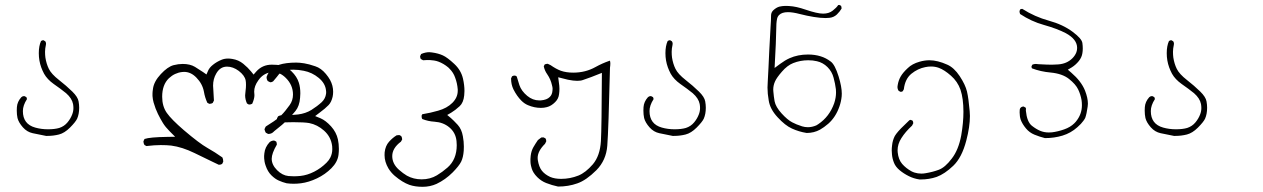

<svg xmlns="http://www.w3.org/2000/svg" viewBox="-20 -446 5040 766"><path d="M120.6 63Q71.3 49.3 71.3 -2.9Q71.3 -25.4 87.4 -50.3Q87.4 -55.2 85 -58.6L77.6 -62.5Q76.7 -62.5 74.7 -62.5Q69.8 -62.5 64.9 -58.1Q48.8 -40 47.4 -18.6Q46.9 -11.7 46.9 -4.9Q46.9 11.2 49.8 24.9Q54.2 42.5 71.3 62Q87.9 80.6 110.4 85.4Q136.7 90.3 163.6 96.2Q166.5 96.2 169.4 96.2Q192.9 96.2 215.1 90.6Q237.3 85 259.3 63Q281.2 41 287.6 27.8Q295.9 9.3 295.9 -16.1Q295.9 -28.3 293.5 -41.5Q290.5 -59.1 268.6 -80.6Q244.1 -104.5 215.8 -126.5Q184.6 -150.9 174.8 -171.4Q165 -191.4 161.1 -216.3Q159.7 -226.6 159.7 -239.3Q159.7 -252 163.1 -267.1Q163.6 -270 163.6 -272Q163.6 -273.9 163.1 -275.4Q162.6 -278.3 160.6 -281.2L153.3 -285.6Q147.9 -285.6 143.6 -282.2Q134.8 -262.7 134.8 -233.9Q134.8 -204.1 144.5 -177.2Q148.9 -165 155.8 -151.9Q168.5 -129.4 193.8 -111.3Q222.7 -91.3 243.7 -74.2Q267.1 -53.7 271.5 -30.8Q272.9 -22.5 272.9 -15.1Q272.9 -2 268.1 10.3Q261.7 27.3 249.5 42Q236.3 58.1 216.3 64.5Q198.2 69.8 171.4 69.8Q144.5 69.8 120.6 63Z M564 136.7Q597.2 132.8 621.3 132.8Q645.5 132.8 663.1 134.8Q707 140.6 756.1 164.6Q805.2 188.5 829.1 200Q853 211.4 853 211.4Q860.8 211.4 866.2 208L870.6 199.2Q870.6 198.7 870.6 198.2Q870.6 188.5 867.2 182.1Q838.4 161.6 806.9 143.8Q775.4 126 713.4 73.2Q663.6 30.3 645.5 4.4Q627 -22 627 -60.1Q627 -107.9 653.8 -133.8Q676.8 -155.3 706.5 -158.7Q710.4 -159.2 714.4 -159.2Q741.7 -159.2 763.7 -136.2Q787.6 -111.8 793.5 -80.6Q797.4 -57.1 807.1 -36.1L814.9 -31.7Q823.2 -31.7 828.6 -35.2L833.5 -44.9Q832.5 -68.4 831.3 -84Q830.1 -99.6 830.1 -104Q830.1 -131.3 842.8 -152.8Q858.4 -180.2 885.7 -180.2Q909.7 -180.2 932.6 -163.1Q956.1 -145 960 -125.5Q961.4 -118.7 961.4 -107.2Q961.4 -95.7 959.7 -83.7Q958 -71.8 958 -65.9Q958 -49.3 965.3 -33.2L973.1 -28.8Q981 -28.8 986.3 -32.2Q995.1 -52.2 995.1 -66.4Q995.1 -69.8 994.6 -73.2Q994.1 -76.7 994.1 -80.6Q994.1 -102.5 1010.3 -125Q1029.3 -152.8 1060.1 -157.7Q1064.9 -158.2 1070.3 -158.2Q1097.2 -158.2 1120.1 -135.3Q1148.9 -106.9 1148.9 -68.8Q1148.9 -45.4 1135.7 -26.9Q1117.2 -1 1102.1 13.9Q1086.9 28.8 1071.5 38.6Q1056.2 48.3 1040.5 58.6Q1037.1 64 1035.2 69.8Q1037.1 78.1 1040.5 83.5L1049.8 88.4Q1050.3 88.4 1050.8 88.4Q1063.5 88.4 1072.3 79.1L1073.7 77.6Q1109.9 49.3 1126.5 32.7Q1143.1 16.1 1158.9 -3.4Q1174.8 -22.9 1177.2 -55.7Q1178.2 -64.9 1178.2 -73.2Q1178.2 -97.2 1172.4 -115.7Q1165 -140.1 1143.1 -161.4Q1121.1 -182.6 1104 -185.1Q1084 -188 1064.5 -188Q1026.4 -188 1002 -160.2L991.7 -148.4L981.9 -160.6Q969.2 -176.3 950.4 -191.7Q931.6 -207 906.7 -210.9Q897.9 -212.4 890.1 -212.4Q875.5 -212.4 863.8 -207.5Q844.7 -199.7 829.6 -187.5Q815.4 -176.3 810.1 -163.6L803.7 -148.9L790.5 -158.2Q774.9 -168.5 757.8 -179.2Q738.3 -190.9 709 -190.9Q691.4 -190.9 672.4 -186Q648.9 -179.7 621.6 -150.4Q594.2 -121.1 590.3 -91.8Q588.4 -79.6 588.4 -72.8Q588.4 -65.9 588.4 -63Q589.4 -49.3 592.8 -37.1Q600.1 -11.7 610.1 8.5Q620.1 28.8 630.1 44.9Q640.1 61 656.7 77.6L678.7 99.6L647.5 100.1Q578.1 101.1 556.6 108.4L552.2 117.7Q552.2 125.5 556.2 132.3Z M1064 187.5Q1064 166 1084.5 130.9Q1084.5 123.5 1082 118.7L1073.7 114.7Q1063.5 114.7 1055.7 121.1Q1037.1 141.1 1034.7 165.5Q1033.7 171.9 1033.7 176.3Q1033.7 180.7 1033.9 186Q1034.2 191.4 1035.6 199.5Q1037.1 207.5 1040 215.3Q1047.9 238.8 1062.7 253.4Q1077.6 268.1 1092.3 274.4Q1107.4 281.2 1123.5 285.2Q1137.2 287.1 1151.6 287.1Q1166 287.1 1180.7 285.2Q1211.9 281.2 1244.6 265.6Q1277.3 250 1302.2 225.1Q1327.1 200.2 1330.6 170.9Q1332 159.2 1332 147.9Q1332 128.4 1328.1 109.9Q1321.8 81.5 1300.8 58.1Q1279.3 34.7 1258.8 25.9L1237.3 17.1L1255.9 2.9Q1277.3 -12.7 1291 -26.9Q1302.2 -38.6 1307.1 -60.1Q1309.1 -69.8 1309.1 -80.1Q1309.1 -104.5 1296.9 -127Q1290.5 -138.7 1280.3 -150.9Q1260.7 -174.3 1237.8 -181.6Q1212.4 -190.4 1193.6 -193.4Q1174.8 -196.3 1162.1 -196.3Q1120.6 -196.3 1093.3 -187.5Q1070.8 -180.2 1055.2 -161.1Q1047.4 -150.9 1043.5 -139.2Q1043.5 -139.2 1043.5 -138.7Q1043.5 -129.4 1048.3 -122.6L1058.1 -117.7Q1064.9 -117.7 1069.8 -121.6Q1078.1 -130.9 1084.7 -139.4Q1091.3 -147.9 1093.3 -150.4Q1108.9 -165.5 1135.7 -167.5Q1143.1 -168 1150.4 -168Q1170.9 -168 1191.9 -163.6Q1225.1 -157.2 1251.5 -135.3Q1278.3 -113.3 1280.8 -84Q1281.2 -81.1 1281.2 -79.6Q1281.2 -78.1 1281.2 -76.4Q1281.2 -74.7 1280.8 -71.8Q1278.3 -52.7 1263.7 -38.6Q1245.6 -22 1222.7 -7.6Q1199.7 6.8 1168.9 10.7Q1146.5 13.2 1125.5 13.2Q1119.6 13.2 1113.8 13.2Q1112.3 13.2 1110.4 13.2Q1098.1 13.2 1089.4 18.1L1085 26.4Q1085 26.9 1085 27.8Q1085 33.7 1088.4 37.6Q1093.3 41.5 1099.1 42.5Q1127.9 41.5 1150.4 41.5Q1193.4 41.5 1213.4 44.9Q1246.1 51.3 1272.9 75.2Q1300.8 100.1 1305.2 137.2Q1305.7 142.6 1305.7 148.9Q1305.7 167 1297.9 182.6Q1292.5 193.4 1282.7 203.1Q1260.7 225.1 1233.4 239Q1206.1 252.9 1178.7 255.9Q1164.1 257.3 1152.3 257.3Q1140.6 257.3 1130.9 256.3Q1106.4 253.9 1085.4 232.9Q1064 211.4 1064 187.5Z M1721.7 287.6Q1756.8 271 1786.1 241.7Q1811.5 215.8 1819.8 199Q1828.1 182.1 1830.1 155.3Q1830.6 147 1830.6 138.7Q1830.6 118.7 1826.7 97.7Q1821.8 69.3 1806.2 52.2Q1788.6 33.2 1778.8 24.9L1764.2 12.7L1780.3 3.4Q1795.9 -5.9 1814 -22.5Q1829.1 -36.6 1832 -65.4Q1833 -74.2 1833 -83Q1833 -106.4 1827.1 -132.3Q1819.3 -166 1792.5 -190.9Q1764.2 -217.3 1746.6 -225.1Q1728.5 -233.4 1703.1 -236.8Q1698.2 -237.8 1692.9 -237.8Q1676.8 -237.8 1660.2 -230.5L1656.2 -222.2Q1656.2 -220.7 1656.2 -219.5Q1656.2 -218.3 1656.7 -216.8Q1656.7 -213.4 1659.2 -210.4L1668 -205.6Q1678.2 -206.5 1683.8 -206.5Q1689.5 -206.5 1696 -206.3Q1702.6 -206.1 1711.9 -204.6Q1721.2 -203.1 1729 -200.2Q1750 -192.4 1768.6 -176.8L1773.9 -171.4Q1789.1 -156.2 1795.9 -136.2Q1804.2 -114.3 1806.2 -89.4Q1806.2 -86.9 1806.2 -84Q1806.2 -57.1 1784.7 -35.6Q1763.2 -14.2 1728 -4.4Q1697.8 4.4 1664.6 9.8L1662.1 15.1Q1662.1 16.6 1662.1 17.3Q1662.1 18.1 1662.1 18.8Q1662.1 19.5 1662.4 21Q1662.6 22.5 1662.6 23.9Q1663.6 26.4 1664.6 28.8Q1688 38.1 1713.9 39.6Q1748.5 42 1772.5 62Q1797.9 83 1801.3 116.7Q1802.2 125 1802.2 133.3Q1802.2 190.4 1765.1 222.7Q1745.1 240.2 1723.1 253.4Q1696.3 269.5 1662.1 269.5Q1629.9 269.5 1603.5 254.9Q1588.4 246.1 1571.8 231.4Q1544.9 207.5 1544.9 176.8Q1544.9 145 1579.6 119.1L1584.5 110.4Q1584.5 103 1580.6 96.7L1573.2 92.8L1562.5 93.8Q1546.4 103.5 1532 119.6Q1517.6 135.7 1514.6 161.6Q1514.2 167.5 1514.2 172.9Q1514.2 199.7 1529.8 226.1Q1540 242.7 1554.7 255.4Q1585 281.2 1613.3 291.5Q1636.2 299.3 1666 299.3Q1695.8 299.3 1721.7 287.6Z M2413.6 -175.8Q2415 -185.5 2415 -192.9Q2415 -200.2 2413.1 -204.1Q2412.1 -203.6 2410.6 -203.1Q2383.3 -193.8 2356 -178.7Q2315.9 -156.2 2267.1 -156.2Q2239.3 -156.2 2217.8 -163.6Q2198.2 -170.9 2176.8 -186L2165.5 -191.4Q2164.6 -191.4 2163.6 -191.4Q2157.7 -191.4 2152.8 -188.5L2149.4 -181.2Q2153.3 -163.6 2163.1 -149.9Q2177.2 -129.4 2182.1 -106.4Q2184.6 -97.7 2184.6 -92.3Q2184.6 -86.9 2184.1 -84.5Q2183.1 -68.4 2173.3 -59.1Q2162.1 -47.4 2137.2 -45.4Q2134.3 -45.4 2131.3 -45.4Q2105.5 -45.4 2083.5 -63.5Q2060.1 -83 2052.2 -106.4Q2046.9 -123.5 2041.5 -141.1L2035.2 -144.5Q2034.2 -144.5 2033.2 -144.5Q2027.3 -144.5 2022.9 -141.6L2019 -133.3Q2019 -132.8 2019 -132.3Q2019 -108.9 2028.3 -89.8Q2042 -62.5 2060.1 -44.4Q2072.3 -32.2 2086.4 -26.4Q2111.8 -15.6 2138.2 -15.6Q2150.4 -15.6 2161.6 -18.6Q2179.2 -22.9 2194.8 -38.6Q2208.5 -52.2 2210.4 -70.3Q2211.9 -80.1 2211.9 -91.8Q2211.9 -103.5 2209.5 -118.2L2207 -137.7Q2236.8 -129.9 2246.1 -127.9Q2268.1 -123.5 2282.7 -123.5Q2297.4 -123.5 2306.2 -127Q2334.5 -136.2 2381.3 -155.3Q2380.4 63 2377.4 116.7Q2374 175.3 2345.2 209.5Q2316.4 242.7 2287.6 254.4Q2254.4 267.6 2218.8 267.6Q2192.9 267.6 2174.8 259.8Q2153.8 250 2142.1 235.4Q2129.9 220.2 2125.5 191.9Q2125 188 2125 184.1Q2125 156.7 2154.3 127.9L2159.2 118.2Q2159.2 117.2 2159.2 116.2Q2159.2 110.4 2156.2 106L2148.4 102.1L2139.6 102.5L2126 112.8Q2116.2 127 2107.9 141.4Q2099.6 155.8 2097.2 175.8Q2096.2 183.1 2096.2 188.5Q2096.2 193.8 2096.4 200.7Q2096.7 207.5 2098.4 215.3Q2100.1 223.1 2101.6 227.1Q2103 231 2104.7 234.9Q2106.4 238.8 2108.9 242.7Q2114.7 252 2123.5 260.7Q2139.2 276.4 2159.2 284.2Q2181.6 293 2206.5 298.3Q2247.6 298.3 2283.2 285.6Q2318.8 273.4 2359.4 232.9Q2398.4 193.4 2402.8 135.3Q2407.7 72.8 2413.6 -175.8Z M2620.6 63Q2571.3 49.3 2571.3 -2.9Q2571.3 -25.4 2587.4 -50.3Q2587.4 -55.2 2585 -58.6L2577.6 -62.5Q2576.7 -62.5 2574.7 -62.5Q2569.8 -62.5 2564.9 -58.1Q2548.8 -40 2547.4 -18.6Q2546.9 -11.7 2546.9 -4.9Q2546.9 11.2 2549.8 24.9Q2554.2 42.5 2571.3 62Q2587.9 80.6 2610.4 85.4Q2636.7 90.3 2663.6 96.2Q2666.5 96.2 2669.4 96.2Q2692.9 96.2 2715.1 90.6Q2737.3 85 2759.3 63Q2781.2 41 2787.6 27.8Q2795.9 9.3 2795.9 -16.1Q2795.9 -28.3 2793.5 -41.5Q2790.5 -59.1 2768.6 -80.6Q2744.1 -104.5 2715.8 -126.5Q2684.6 -150.9 2674.8 -171.4Q2665 -191.4 2661.1 -216.3Q2659.7 -226.6 2659.7 -239.3Q2659.7 -252 2663.1 -267.1Q2663.6 -270 2663.6 -272Q2663.6 -273.9 2663.1 -275.4Q2662.6 -278.3 2660.6 -281.2L2653.3 -285.6Q2647.9 -285.6 2643.6 -282.2Q2634.8 -262.7 2634.8 -233.9Q2634.8 -204.1 2644.5 -177.2Q2648.9 -165 2655.8 -151.9Q2668.5 -129.4 2693.8 -111.3Q2722.7 -91.3 2743.7 -74.2Q2767.1 -53.7 2771.5 -30.8Q2772.9 -22.5 2772.9 -15.1Q2772.9 -2 2768.1 10.3Q2761.7 27.3 2749.5 42Q2736.3 58.1 2716.3 64.5Q2698.2 69.8 2671.4 69.8Q2644.5 69.8 2620.6 63Z M3203.1 61.5Q3191.4 61.5 3180.2 58.1Q3155.8 50.3 3140.6 42Q3121.6 32.2 3098.1 6.3Q3074.7 -19.5 3070.3 -42Q3066.9 -61.5 3065.4 -80.6Q3064.9 -84.5 3064.9 -88.4Q3064.9 -105 3071.8 -120.6Q3078.6 -136.2 3099.6 -160.2Q3121.1 -185.1 3144.5 -194.3Q3172.9 -205.6 3204.6 -205.6Q3223.1 -205.6 3239.3 -201.7Q3263.2 -196.3 3281.2 -178.5Q3299.3 -160.6 3305.7 -135.7Q3312 -112.8 3314.9 -89.8Q3315.4 -83.5 3315.4 -76.7Q3315.4 -56.6 3308.1 -34.2Q3289.1 19.5 3244.6 49.3Q3238.8 53.2 3236.8 54.2Q3219.7 61.5 3203.1 61.5ZM3193.4 -407.7Q3156.7 -420.4 3128.9 -421.9Q3122.1 -422.4 3118.4 -422.4Q3114.7 -422.4 3112.5 -422.4Q3110.4 -422.4 3107.2 -422.1Q3104 -421.9 3101.3 -421.6Q3098.6 -421.4 3096.7 -420.9Q3091.8 -420.4 3088.9 -419.4Q3077.1 -416 3065.4 -405.3Q3056.2 -396.5 3056.2 -384.3Q3056.2 -365.7 3054.2 -338.9Q3051.3 -293.9 3049.1 -244.6Q3046.9 -195.3 3045.9 -175.3Q3043.9 -134.8 3043 -119.9Q3042 -105 3042 -96.7Q3042 -72.3 3046.9 -44.9Q3052.2 -10.7 3082 21.5Q3112.3 54.7 3139.6 66.9Q3167.5 79.6 3198.2 84.5Q3227.5 84.5 3251.5 71.3Q3267.1 62.5 3284.7 47.4Q3314.5 21 3329.1 -21.5Q3335.9 -41 3337.9 -61.5Q3338.4 -66.4 3338.4 -72.3Q3338.4 -99.6 3325.7 -141.1Q3311 -188.5 3293.9 -200.7Q3275.4 -214.8 3254.4 -221.2Q3231.4 -228.5 3203.6 -228.5Q3163.1 -228.5 3130.4 -213.9Q3111.8 -205.6 3092.8 -191.4L3070.3 -174.8Q3076.7 -290.5 3076.7 -322.8Q3076.7 -355 3080.1 -370.6Q3082 -379.9 3088.4 -386.2Q3099.6 -397.5 3123.5 -397.5Q3142.6 -397.5 3170.9 -390.1Q3199.2 -382.8 3226.6 -378.4Q3253.9 -374 3272.9 -374Q3279.8 -374 3288.3 -374.8Q3296.9 -375.5 3304.7 -378.9Q3312.5 -382.3 3318.8 -388.2Q3331.5 -400.9 3337.4 -411.6Q3337.4 -411.6 3337.4 -413.6Q3337.4 -418.5 3335.4 -422.9L3328.6 -426.3Q3324.7 -426.3 3323.7 -425.3Q3317.4 -415.5 3302.2 -403.6Q3287.1 -391.6 3263.9 -391.6Q3240.7 -391.6 3193.4 -407.7Z M3612.8 32.2Q3608.4 32.2 3605 36.6L3603.5 38.1Q3569.3 69.8 3555.7 87.9Q3551.8 93.3 3549.8 96.7Q3541 114.3 3539.1 133.3Q3537.6 144.5 3537.6 153.8Q3537.6 163.1 3538.6 170.4Q3540 187 3546.9 204.1Q3553.2 219.7 3569.3 233.2Q3585.4 246.6 3606 256.8Q3625.5 266.6 3648.4 270Q3650.9 270 3653.3 270Q3687 270 3716.8 259.8Q3749 248 3783.2 215.3Q3817.4 182.6 3835 115.2Q3849.6 59.6 3849.6 16.6Q3849.6 6.3 3848.6 -2.9Q3844.2 -53.7 3837.9 -80.8Q3831.5 -107.9 3808.6 -142.6Q3786.1 -176.3 3759.3 -188Q3720.2 -205.6 3688 -205.6Q3668.9 -205.6 3648.4 -199.7Q3619.1 -191.4 3601.6 -174.3Q3582.5 -156.7 3573.5 -141.1Q3564.5 -125.5 3561.5 -106.9Q3560.5 -103 3560.5 -99.6Q3560.5 -90.3 3565.4 -83.5L3572.8 -79.6Q3578.1 -79.6 3581.5 -82L3585.9 -89.8Q3590.8 -131.3 3616.2 -151.9Q3641.6 -172.4 3671.4 -178.2Q3683.1 -180.7 3694.3 -180.7Q3710.9 -180.7 3725.6 -175.3Q3748 -167 3773.9 -144Q3800.3 -121.1 3812 -87.9Q3823.7 -52.7 3823.7 0Q3823.7 43.5 3814.9 94.2Q3804.2 151.9 3777.3 186.5Q3750.5 222.2 3725.1 231.4Q3701.7 240.2 3672.4 245.1Q3663.6 246.6 3656.2 246.6Q3648.9 246.6 3642.1 245.6Q3628.4 243.7 3616.2 237.3Q3594.2 225.1 3579.3 208Q3564.5 190.9 3561.5 162.1Q3561 157.7 3561 153.8Q3561 128.4 3576.2 105Q3591.8 80.1 3618.7 55.2L3623.5 45.9Q3623.5 40.5 3621.1 35.6L3613.8 32.2Q3613.3 32.2 3612.8 32.2Z M4047.9 2.4Q4047.9 18.6 4052.2 31.7Q4058.6 48.8 4073.2 66.4Q4086.9 83 4107.2 91.3Q4127.4 99.6 4148.9 105Q4186 105 4219 95Q4252 85 4278.3 61.5Q4294.4 47.4 4302.2 36.1Q4307.6 28.8 4309.6 24.4Q4315.4 8.3 4319.3 -20.5Q4320.3 -25.9 4320.3 -32.2Q4320.3 -55.2 4308.6 -85Q4293.5 -122.1 4253.9 -156.2L4240.2 -168L4255.9 -177.2Q4271.5 -187 4284.2 -202.6Q4295.9 -217.3 4298.3 -233.9Q4299.8 -242.7 4299.8 -252.7Q4299.8 -262.7 4298.3 -273.9Q4296.4 -291.5 4259.8 -318.8Q4220.7 -348.1 4164.6 -363.5Q4108.4 -378.9 4058.6 -410.6Q4053.7 -410.6 4050.3 -408.7Q4047.4 -401.9 4047.4 -401.9Q4047.4 -395.5 4049.8 -390.1Q4094.7 -360.4 4144 -346.7Q4198.2 -331.5 4232.4 -313.5Q4277.3 -289.1 4277.3 -254.9Q4277.3 -246.1 4274.4 -237.8Q4269.5 -224.6 4258.3 -213.4Q4236.3 -191.4 4201.2 -189Q4188.5 -188 4179 -188Q4169.4 -188 4158 -188.2Q4146.5 -188.5 4122.6 -189.9Q4116.7 -190.9 4112.8 -190.9Q4105 -190.9 4098.6 -188L4095.2 -181.2Q4095.2 -176.3 4097.2 -173.3Q4131.8 -160.2 4170.9 -156.7Q4218.3 -152.3 4245.1 -130.9Q4271.5 -109.9 4281.2 -89.6Q4291 -69.3 4294.9 -46.9Q4296.4 -37.1 4296.4 -25.9Q4296.4 10.3 4272 39.6L4266.1 45.9Q4250.5 61.5 4225.3 70.3Q4200.2 79.1 4176.3 82Q4169.4 82.5 4163.6 82.5Q4145.5 82.5 4129.4 75.7Q4113.3 68.8 4096.7 55.7Q4077.1 40 4072.8 -4.4V-6.3Q4073.2 -9.8 4073.2 -11.2Q4073.2 -14.6 4071.8 -16.6L4064 -21Q4056.6 -21 4052.2 -16.6Q4048.8 -13.7 4048.3 -8.1Q4047.9 -2.4 4047.9 2.4Z M4620.6 63Q4571.3 49.3 4571.3 -2.9Q4571.3 -25.4 4587.4 -50.3Q4587.4 -55.2 4585 -58.6L4577.6 -62.5Q4576.7 -62.5 4574.7 -62.5Q4569.8 -62.5 4564.9 -58.1Q4548.8 -40 4547.4 -18.6Q4546.9 -11.7 4546.9 -4.9Q4546.9 11.2 4549.8 24.9Q4554.2 42.5 4571.3 62Q4587.9 80.6 4610.4 85.4Q4636.7 90.3 4663.6 96.2Q4666.5 96.2 4669.4 96.2Q4692.9 96.2 4715.1 90.6Q4737.3 85 4759.3 63Q4781.2 41 4787.6 27.8Q4795.9 9.3 4795.9 -16.1Q4795.9 -28.3 4793.5 -41.5Q4790.5 -59.1 4768.6 -80.6Q4744.1 -104.5 4715.8 -126.5Q4684.6 -150.9 4674.8 -171.4Q4665 -191.4 4661.1 -216.3Q4659.7 -226.6 4659.7 -239.3Q4659.7 -252 4663.1 -267.1Q4663.6 -270 4663.6 -272Q4663.6 -273.9 4663.1 -275.4Q4662.6 -278.3 4660.6 -281.2L4653.3 -285.6Q4647.9 -285.6 4643.6 -282.2Q4634.8 -262.7 4634.8 -233.9Q4634.8 -204.1 4644.5 -177.2Q4648.9 -165 4655.8 -151.9Q4668.5 -129.4 4693.8 -111.3Q4722.7 -91.3 4743.7 -74.2Q4767.1 -53.7 4771.5 -30.8Q4772.9 -22.5 4772.9 -15.1Q4772.9 -2 4768.1 10.3Q4761.7 27.3 4749.5 42Q4736.3 58.1 4716.3 64.5Q4698.2 69.8 4671.4 69.8Q4644.5 69.8 4620.6 63Z"/></svg>

Font: NaikaiFont
Style: ExtraLight
Weight: 200
Version: Version 1.89